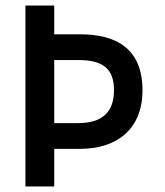

<svg xmlns="http://www.w3.org/2000/svg" viewBox="-20 -674 597 694"><path d="M72 0H176V-136H270C397 -136 495 -202 495 -348C495 -499 399 -550 270 -550H176V-654H72ZM176 -229V-457H262C348 -457 392 -429 392 -348C392 -268 349 -229 262 -229Z"/></svg>

Font: Falling Sky
Style: Condensed
Weight: 400
Designer: Paul D. Hunt
Foundry: Adobe Systems Incorporated
Version: Version 1.02